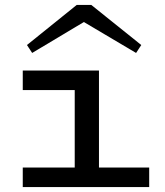

<svg xmlns="http://www.w3.org/2000/svg" viewBox="-20 -756 667 776"><path d="M583 -79V0H72V-79H282V-392H72V-471H380V-79ZM89 -574 290 -736H349L551 -574L530 -542L319 -667L110 -542Z"/></svg>

Font: BioRhyme Expanded
Style: Regular
Weight: 400
Width: 7
Designer: Aoife Mooney
Foundry: Aoife Mooney Type
Version: Version 1.001